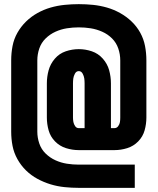

<svg xmlns="http://www.w3.org/2000/svg" viewBox="-20 -803 760 926"><path d="M360 103H630V-9H360Q331 -9 302.5 -13.5Q274 -18 247.5 -30Q221 -42 200 -62.5Q179 -83 169.5 -111Q160 -139 160 -168V-512Q160 -541 169.5 -569Q179 -597 200 -617.5Q221 -638 247.5 -650Q274 -662 302.5 -666.5Q331 -671 360 -671Q389 -671 417.5 -666.5Q446 -662 473 -650Q500 -638 520.5 -617.5Q541 -597 550.5 -569Q560 -541 560 -512V-236Q560 -225 558.5 -214.5Q557 -204 550 -194.5Q543 -185 532 -185H515V-401Q515 -433 506.5 -464Q498 -495 476 -520Q454 -545 423 -555.5Q392 -566 360 -566Q328 -566 297 -555.5Q266 -545 244.5 -520Q223 -495 214.5 -464Q206 -433 206 -401V-236Q206 -205 214.5 -174.5Q223 -144 245.5 -121Q268 -98 298.5 -88.5Q329 -79 360 -79H532Q563 -79 593.5 -88.5Q624 -98 646.5 -121Q669 -144 677.5 -174.5Q686 -205 686 -236V-512Q686 -547 679.5 -581Q673 -615 656.5 -645Q640 -675 615 -699Q590 -723 559.5 -740Q529 -757 496 -766.5Q463 -776 429 -779.5Q395 -783 360 -783Q326 -783 291.5 -779.5Q257 -776 224 -766.5Q191 -757 160.5 -740Q130 -723 105.5 -699Q81 -675 64 -645Q47 -615 40.5 -581Q34 -547 34 -512V-168Q34 -133 40.5 -99.5Q47 -66 64 -35.5Q81 -5 105.5 19Q130 43 160.5 59.5Q191 76 224 86Q257 96 291.5 99.5Q326 103 360 103ZM360 -185Q349 -185 342.5 -194.5Q336 -204 334 -214.5Q332 -225 332 -236V-401Q332 -413 333.5 -424.5Q335 -436 341.5 -448Q348 -460 360 -460Q372 -460 378.5 -448Q385 -436 386.5 -424.5Q388 -413 388 -401V-185Z"/></svg>

Font: Iosevka Sparkle Extrabold
Style: Regular
Weight: 800
Designer: Belleve Invis
Foundry: Belleve Invis
Version: Version 4.5.0; ttfautohint (v1.8.3)